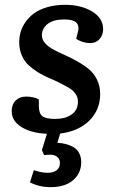

<svg xmlns="http://www.w3.org/2000/svg" viewBox="-20 -545 483 801"><path d="M154.8 -397.9Q154.8 -379.9 168.2 -364.7Q181.6 -349.6 203.1 -338.1Q224.6 -326.7 250.5 -315.2Q276.4 -303.7 302.2 -289.3Q328.1 -274.9 349.6 -257.6Q371.1 -240.2 384.5 -213.1Q397.9 -186 397.9 -152.8Q397.9 -86.4 352.5 -41.7Q307.1 2.9 231 12.2L219.2 50.8Q238.3 51.8 254.6 55.9Q271 60.1 286.1 68.6Q301.3 77.1 310.1 93.5Q318.8 109.9 318.8 131.8Q318.8 177.7 284.9 206.8Q251 235.8 190.9 235.8Q144 235.8 105 215.8L121.1 165Q152.3 175.8 179.2 175.8Q202.1 175.8 216.1 165.5Q230 155.3 230 134.8Q230 118.7 219.2 109.9Q208.5 101.1 193.8 100.6Q179.2 100.1 164.1 102.1L154.8 81.1L175.8 13.2Q110.4 10.3 69.6 -14.9Q28.8 -40 28.8 -81.1Q28.8 -109.9 45.7 -126Q62.5 -142.1 87.9 -142.1Q122.1 -142.1 142.1 -129.9V-102.1Q142.1 -72.8 156.2 -60.8Q170.4 -48.8 210 -48.8Q252.4 -48.8 278.8 -67.4Q305.2 -85.9 305.2 -121.1Q305.2 -139.2 294.7 -154.1Q284.2 -168.9 266.8 -179Q249.5 -189 227.5 -200Q205.6 -210.9 182.6 -220.5Q159.7 -230 137.7 -243.9Q115.7 -257.8 98.4 -273.9Q81.1 -290 70.6 -314.7Q60.1 -339.4 60.1 -369.1Q60.1 -390.1 65.9 -410.9Q71.8 -431.6 85.9 -452.4Q100.1 -473.1 121.3 -489Q142.6 -504.9 176.5 -514.9Q210.4 -524.9 252 -524.9Q318.4 -524.9 364.3 -497.1Q410.2 -469.2 410.2 -423.8Q410.2 -397.9 395 -381.6Q379.9 -365.2 356.9 -365.2Q339.8 -365.2 322.3 -371.1Q304.7 -377 297.9 -383.8L306.2 -416Q311 -439 297.6 -451.4Q284.2 -463.9 248 -463.9Q202.6 -463.9 178.7 -445.1Q154.8 -426.3 154.8 -397.9Z"/></svg>

Font: Literata Book SemiBold
Style: Italic
Weight: 600
Italic angle: -3°
Designer: Latin by Veronika Burian and Jose Scaglione. Greek by Irene Vlachou. Cyrillic by Vera Evstafieva
Foundry: TypeTogether
Version: Version 1.003;PS 001.003;hotconv 1.0.88;makeotf.lib2.5.64775